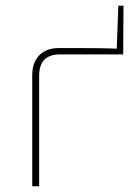

<svg xmlns="http://www.w3.org/2000/svg" viewBox="-20 -647 478 667"><path d="M184 -480Q227 -480 261.5 -480Q296 -480 330.5 -479.5Q365 -479 408 -477V-458H189Q152 -458 134 -439.5Q116 -421 116 -383V0H92V-386Q92 -430 116.5 -455Q141 -480 184 -480ZM409 -627 408 -477 385 -461 391 -627Z"/></svg>

Font: Exo 2 Thin
Style: Regular
Weight: 250
Designer: Natanael Gama
Foundry: Natanael Gama
Version: Version 2.010